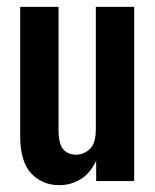

<svg xmlns="http://www.w3.org/2000/svg" viewBox="-20 -529 452 561"><path d="M153 12Q104 12 71.5 -22Q39 -56 39 -132V-509H151V-152Q151 -108 165 -92.5Q179 -77 202 -77Q224 -77 242 -93Q260 -109 260 -152V-509H372V0H261V-59Q243 -22 215 -5Q187 12 153 12Z"/></svg>

Font: Special Gothic Condensed Medium
Style: Regular
Weight: 500
Width: 3
Designer: Alistair McCready
Foundry: Monolith
Version: Version 1.000; ttfautohint (v1.8.4.7-5d5b)